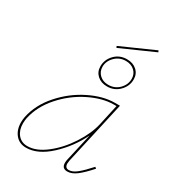

<svg xmlns="http://www.w3.org/2000/svg" viewBox="-179 -837 852 942"><g transform="rotate(30 247.0 -366.5)"><path d="M465 -80Q429 -39 401.5 -18Q374 3 349 3Q318 3 318 -29Q318 -39 321 -51L356 -205Q316 -122 248.5 -59.5Q181 3 115 3Q77 3 54.5 -24Q32 -51 32 -93Q32 -108 35 -124Q51 -201 108.5 -266Q166 -331 241.5 -368.5Q317 -406 384 -406H412L332 -49Q330 -37 330 -32Q330 -7 352 -7Q373 -7 397.5 -27Q422 -47 457 -86ZM372 -278 398 -396H383Q320 -396 247 -360Q174 -324 118 -261Q62 -198 46 -124Q43 -108 43 -93Q43 -55 63 -31Q83 -7 117 -7Q167 -7 221.5 -49.5Q276 -92 317.5 -156Q359 -220 372 -278ZM251 -652 440 -736 444 -727 255 -643ZM232 -526Q232 -564 259.5 -592.5Q287 -621 329 -621Q363 -621 384.5 -601.5Q406 -582 406 -551Q406 -513 378 -484.5Q350 -456 309 -456Q275 -456 253.5 -475.5Q232 -495 232 -526ZM396 -549Q396 -576 377 -593.5Q358 -611 328 -611Q292 -611 267 -586Q242 -561 242 -529Q242 -502 261 -484Q280 -466 310 -466Q347 -466 371.5 -491Q396 -516 396 -549Z"/></g></svg>

Font: Ysabeau Hairline
Style: Italic
Weight: 100
Italic angle: -12°
Designer: Christian Thalmann (Catharsis Fonts)
Version: Version 0.003